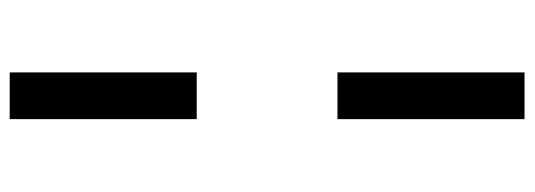

<svg xmlns="http://www.w3.org/2000/svg" viewBox="-364 -520 1075 386"><g transform="rotate(-90 173.0 -327.5)"><path d="M126 -469C126 -469 126 -845 126 -845C126 -845 220 -845 220 -845C220 -845 220 -469 220 -469C220 -469 126 -469 126 -469ZM126 190C126 190 126 -186 126 -186C126 -186 220 -186 220 -186C220 -186 220 190 220 190C220 190 126 190 126 190Z"/></g></svg>

Font: Preevio_Regular
Style: Regular
Weight: 500
Designer: Gumpita Rahayu
Foundry: Tokotype Studio
Version: ""